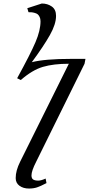

<svg xmlns="http://www.w3.org/2000/svg" viewBox="-20 -776 509 1099"><path d="M69.8 243.2Q69.8 200.7 95.2 149.9L374 -411.1Q286.6 -411.1 225.8 -393.3Q165 -375.5 99.1 -317.9L78.1 -328.1Q154.8 -467.8 183.3 -534.9Q211.9 -602.1 211.9 -653.8Q211.9 -668.5 207 -678.7Q202.1 -689 195.8 -694.1Q189.5 -699.2 178.7 -702.1Q168 -705.1 160.9 -705.6Q153.8 -706.1 143.1 -706.1L136.2 -729L219.2 -755.9Q252 -755.9 276.4 -738.8Q300.8 -721.7 300.8 -685.1Q300.8 -637.7 265.4 -575Q230 -512.2 162.1 -419.9Q234.9 -439 388.2 -439H469.2L463.9 -411.1L187 149.9Q160.2 202.1 160.2 228Q160.2 245.1 169.9 251.5Q179.7 257.8 199.2 257.8Q215.3 257.8 241.2 246.1L246.1 272Q211.9 290 191.7 296.6Q171.4 303.2 146 303.2Q113.3 303.2 91.6 287.4Q69.8 271.5 69.8 243.2Z"/></svg>

Font: Dehuti Alt
Style: Bold-Italic
Weight: 700
Version: Version 1.2